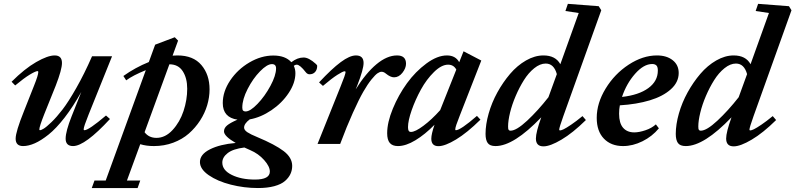

<svg xmlns="http://www.w3.org/2000/svg" viewBox="-20 -745 4118 994"><path d="M99.6 11.2Q61 11.2 61 -27.3Q61 -62.5 104 -169.4L156.2 -301.3Q178.2 -356 178.2 -372.1Q178.2 -377 174.8 -377Q164.6 -377 134.5 -358.9Q104.5 -340.8 58.6 -302.7L40 -321.8Q107.4 -389.2 167.2 -423.6Q227.1 -458 263.2 -458Q300.8 -458 300.8 -418.9Q300.8 -384.8 268.6 -301.8L209.5 -154.8Q183.6 -89.4 183.6 -74.7Q183.6 -70.8 187.5 -70.8Q192.4 -70.8 206.1 -78.9Q219.7 -86.9 246.6 -112.8Q273.4 -138.7 303.7 -178Q334 -217.3 375.2 -289.8Q416.5 -362.3 456.5 -453.6H560.1L438.5 -151.4Q413.1 -88.4 413.1 -75.7Q413.1 -70.8 417 -70.8Q439 -70.8 528.8 -147L549.3 -128.9Q419.9 11.2 358.4 11.2Q319.8 11.2 319.8 -27.3Q319.8 -64.9 351.1 -143.6L400.9 -269Q358.4 -192.9 314.5 -136.2Q270.5 -79.6 231.7 -48.6Q192.9 -17.6 160.2 -3.2Q127.4 11.2 99.6 11.2Z M776.9 11.2Q737.3 11.2 706.1 1.5L637.2 189.5H706.1L692.4 228.5H455.1L469.2 189.5H527.3L734.9 -381.8Q668.5 -355 633.3 -329.1L618.7 -351.6Q680.2 -395.5 750.5 -423.8L783.2 -513.7L884.8 -552.2L901.9 -534.7L873.5 -457Q890.1 -458 898.9 -458Q980.5 -458 1022.7 -408.2Q1064.9 -358.4 1064.9 -282.2Q1064.9 -241.7 1052.7 -200.4Q1040.5 -159.2 1015.9 -121.1Q991.2 -83 957.5 -53.5Q923.8 -23.9 877 -6.3Q830.1 11.2 776.9 11.2ZM949.2 -285.6Q949.2 -340.8 926 -376.5Q902.8 -412.1 856.9 -412.1L728.5 -60.5Q750.5 -31.2 790 -31.2Q835.9 -31.2 873.5 -72Q911.1 -112.8 930.2 -170.4Q949.2 -228 949.2 -285.6Z M1315.4 228.5Q1243.7 228.5 1174.8 210.9Q1106 193.4 1060.5 161.9Q1015.1 130.4 1015.1 93.8Q1015.1 54.2 1066.9 28.1Q1118.7 2 1200.2 -4.9Q1139.6 -40 1139.6 -64.9Q1139.6 -82 1155.5 -95.5Q1171.4 -108.9 1209.5 -125.5Q1133.3 -136.7 1133.3 -211.4Q1133.3 -271 1171.6 -328.4Q1210 -385.7 1271 -421.6Q1332 -457.5 1395 -457.5Q1457.5 -457.5 1488.3 -422.9Q1519.5 -447.3 1551.8 -447.3Q1578.6 -447.3 1614.7 -414.6Q1622.1 -408.2 1622.1 -403.8Q1622.1 -384.3 1611.3 -372.3Q1600.6 -360.4 1582.5 -360.4Q1571.3 -360.4 1563 -371.1Q1532.7 -410.2 1516.1 -410.2Q1508.3 -410.2 1501 -404.3Q1509.3 -386.7 1509.3 -366.2Q1509.3 -315.9 1474.6 -263.7Q1439.9 -211.4 1385 -174.3Q1330.1 -137.2 1272.9 -127Q1243.7 -105 1243.7 -84.5Q1243.7 -71.8 1260.5 -60.5Q1277.3 -49.3 1312 -35.2Q1404.3 3.4 1448.5 37.1Q1492.7 70.8 1492.7 113.8Q1492.7 136.2 1483.6 155.8Q1474.6 175.3 1455.3 192.1Q1436 209 1400.1 218.8Q1364.3 228.5 1315.4 228.5ZM1251.5 -168Q1275.4 -168 1313.2 -207.3Q1351.1 -246.6 1380.1 -300.5Q1409.2 -354.5 1409.2 -391.1Q1409.2 -413.1 1387.7 -413.1Q1362.8 -413.1 1326.2 -375.7Q1289.6 -338.4 1262 -284.4Q1234.4 -230.5 1234.4 -188.5Q1234.4 -176.8 1238.5 -172.4Q1242.7 -168 1251.5 -168ZM1130.9 96.7Q1130.9 136.2 1179.7 160.4Q1228.5 184.6 1299.8 184.6Q1377 184.6 1377 143.1Q1377 116.7 1347.4 83.5Q1317.9 50.3 1275.4 32.2Q1247.1 19.5 1245.1 18.6Q1186.5 25.9 1158.7 47.6Q1130.9 69.3 1130.9 96.7Z M1624 0 1742.7 -295.9Q1769 -359.9 1769 -372.1Q1769 -376 1764.2 -376Q1755.4 -376 1726.3 -357.4Q1697.3 -338.9 1651.9 -300.3L1631.8 -318.4Q1697.3 -388.7 1743.9 -423.3Q1790.5 -458 1822.8 -458Q1862.3 -458 1862.3 -418.9Q1862.3 -386.7 1830.1 -303.7L1821.3 -282.2Q1874.5 -367.2 1929.2 -412.6Q1983.9 -458 2035.6 -458Q2082 -458 2082 -415Q2082 -392.1 2063.5 -368.4Q2044.9 -344.7 2020 -344.7Q2001.5 -344.7 1978 -363.8Q1966.8 -373.5 1955.1 -373.5Q1946.3 -373.5 1934.6 -365.7Q1922.9 -357.9 1903.1 -333.5Q1883.3 -309.1 1860.8 -270Q1838.4 -231 1806.9 -161.1Q1775.4 -91.3 1741.2 0Z M2040 11.2Q2011.7 11.2 1998 -4.9Q1984.4 -21 1984.4 -55.2Q1984.4 -111.3 2013.7 -182.4Q2043 -253.4 2086.9 -314Q2130.9 -374.5 2187.5 -416.3Q2244.1 -458 2293.9 -458Q2338.4 -458 2357.4 -422.9L2379.9 -479.5L2471.7 -431.6L2359.9 -145.5Q2336.9 -88.4 2336.9 -75.7Q2336.9 -70.8 2339.8 -70.8Q2363.8 -70.8 2449.2 -145L2467.3 -125.5Q2398.4 -57.6 2341.1 -22.9Q2283.7 11.7 2250 11.7Q2212.9 11.7 2212.9 -26.9Q2212.9 -50.8 2229.5 -99.1Q2180.2 -48.8 2130.6 -18.8Q2081.1 11.2 2040 11.2ZM2092.3 -86.9Q2092.3 -73.7 2095.7 -67.9Q2099.1 -62 2107.9 -62Q2129.4 -62 2172.1 -93.8Q2214.8 -125.5 2258.8 -174.8L2342.3 -384.8Q2328.6 -410.2 2299.8 -410.2Q2265.6 -410.2 2226.8 -372.1Q2188 -334 2159.2 -281.5Q2130.4 -229 2111.3 -174.6Q2092.3 -120.1 2092.3 -86.9Z M2545.4 11.2Q2516.1 11.2 2504.9 -4.6Q2493.7 -20.5 2493.7 -51.8Q2493.7 -100.6 2509.8 -157.2Q2525.9 -213.9 2554.9 -266.6Q2584 -319.3 2620.8 -362.5Q2657.7 -405.8 2703.1 -431.9Q2748.5 -458 2793.5 -458Q2856 -458 2880.9 -412.6L2976.1 -677.7L2907.2 -688L2919.9 -725.1L3079.6 -712.9L3092.8 -691.9L2896.5 -144Q2875 -84 2875 -73.7Q2875 -69.8 2879.4 -69.8Q2885.3 -69.8 2898.2 -75.9Q2911.1 -82 2937.5 -99.9Q2963.9 -117.7 2995.6 -144L3013.2 -123.5Q2945.3 -56.6 2886.7 -22Q2828.1 12.7 2793.5 12.7Q2754.4 12.7 2754.4 -27.8Q2754.4 -60.5 2782.2 -137.7Q2639.6 11.2 2545.4 11.2ZM2610.4 -90.3Q2610.4 -82.5 2611.1 -78.4Q2611.8 -74.2 2614.7 -71.3Q2617.7 -68.4 2623 -68.4Q2653.3 -68.4 2709 -120.1Q2764.6 -171.9 2819.3 -241.7L2862.8 -361.3Q2847.7 -416 2805.2 -416Q2775.9 -416 2745.8 -391.8Q2715.8 -367.7 2692.1 -329.8Q2668.5 -292 2649.7 -248Q2630.9 -204.1 2620.6 -162.1Q2610.4 -120.1 2610.4 -90.3Z M3205.6 11.2Q3143.6 11.2 3106.4 -27.3Q3069.3 -65.9 3069.3 -134.8Q3069.3 -210.9 3115.5 -286.6Q3161.6 -362.3 3234.6 -410.2Q3307.6 -458 3380.9 -458Q3431.6 -458 3462.6 -433.3Q3493.7 -408.7 3493.7 -367.2Q3493.7 -319.3 3452.9 -282.7Q3412.1 -246.1 3344.2 -225.6Q3276.4 -205.1 3189 -199.7Q3185.1 -180.2 3185.1 -156.2Q3185.1 -107.4 3205.8 -83.5Q3226.6 -59.6 3263.7 -59.6Q3288.6 -59.6 3321.3 -70.6Q3354 -81.5 3375.5 -101.1L3391.1 -80.6Q3356.4 -38.6 3306.2 -13.7Q3255.9 11.2 3205.6 11.2ZM3356.4 -413.6Q3312.5 -413.6 3267.8 -362.8Q3223.1 -312 3200.2 -243.2Q3287.1 -252.9 3336.4 -288.8Q3385.7 -324.7 3385.7 -379.9Q3385.7 -398.9 3378.2 -406.2Q3370.6 -413.6 3356.4 -413.6Z M3530.3 11.2Q3501 11.2 3489.7 -4.6Q3478.5 -20.5 3478.5 -51.8Q3478.5 -100.6 3494.6 -157.2Q3510.7 -213.9 3539.8 -266.6Q3568.8 -319.3 3605.7 -362.5Q3642.6 -405.8 3688 -431.9Q3733.4 -458 3778.3 -458Q3840.8 -458 3865.7 -412.6L3960.9 -677.7L3892.1 -688L3904.8 -725.1L4064.5 -712.9L4077.6 -691.9L3881.3 -144Q3859.9 -84 3859.9 -73.7Q3859.9 -69.8 3864.3 -69.8Q3870.1 -69.8 3883.1 -75.9Q3896 -82 3922.4 -99.9Q3948.7 -117.7 3980.5 -144L3998 -123.5Q3930.2 -56.6 3871.6 -22Q3813 12.7 3778.3 12.7Q3739.3 12.7 3739.3 -27.8Q3739.3 -60.5 3767.1 -137.7Q3624.5 11.2 3530.3 11.2ZM3595.2 -90.3Q3595.2 -82.5 3595.9 -78.4Q3596.7 -74.2 3599.6 -71.3Q3602.5 -68.4 3607.9 -68.4Q3638.2 -68.4 3693.8 -120.1Q3749.5 -171.9 3804.2 -241.7L3847.7 -361.3Q3832.5 -416 3790 -416Q3760.7 -416 3730.7 -391.8Q3700.7 -367.7 3677 -329.8Q3653.3 -292 3634.5 -248Q3615.7 -204.1 3605.5 -162.1Q3595.2 -120.1 3595.2 -90.3Z"/></svg>

Font: Elstob 8pt
Style: Bold Italic
Weight: 700
Italic angle: -20°
Designer: Peter S. Baker
Version: Version 1.015